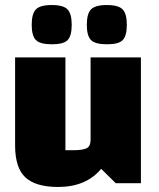

<svg xmlns="http://www.w3.org/2000/svg" viewBox="-20 -728 630 763"><path d="M240 -500V-131H271Q307 -131 323.5 -138.5Q340 -146 340 -173V-500H540V0H440L382 -57Q322 15 211 15Q122 15 81 -23Q40 -61 40 -150V-500ZM186 -552Q139 -552 122.5 -569Q106 -586 106 -629.5Q106 -673 122.5 -690.5Q139 -708 185.5 -708Q232 -708 248.5 -690.5Q265 -673 265 -629.5Q265 -586 249 -569Q233 -552 186 -552ZM405 -552Q358 -552 341.5 -569Q325 -586 325 -629.5Q325 -673 341.5 -690.5Q358 -708 404.5 -708Q451 -708 467.5 -690.5Q484 -673 484 -629.5Q484 -586 468 -569Q452 -552 405 -552Z"/></svg>

Font: Changa One
Style: Regular
Weight: 400
Designer: Eduardo Rodriguez Tunni
Foundry: Eduardo Rodriguez Tunni
Version: Version 1.003